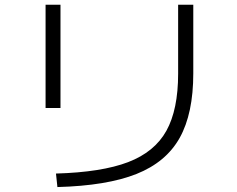

<svg xmlns="http://www.w3.org/2000/svg" viewBox="-20 -753 978 792"><path d="M714.8 -449.2V-733.4H777.3V-450.2Q777.3 -284.7 721.2 -184.3Q665 -84 543 -35.4Q420.9 13.2 216.8 18.6L210.9 -37.1Q399.4 -42.5 508.5 -84.2Q617.7 -126 666.3 -213.4Q714.8 -300.8 714.8 -449.2ZM168 -733.4H229.5V-307.6H168Z"/></svg>

Font: Pretendard Light
Style: Regular
Weight: 300
Designer: Base glyphs from Inter by Rasmus Andersson; Hangeul glyphs from Noto Sans CJK(Source Han Sans) by Jang Soo-young and Kan
Foundry: Kil Hyung-jin
Version: Version 1.309